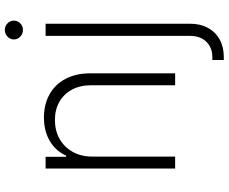

<svg xmlns="http://www.w3.org/2000/svg" viewBox="-95 -642 936 786"><g transform="rotate(-90 373.0 -249.0)"><path d="M125 0H76.2V-530.3H124V-446.3H128.9Q147.5 -488.3 188.2 -512.7Q229 -537.1 285.2 -537.1Q338.9 -537.1 379.6 -514.4Q420.4 -491.7 443.1 -449Q465.8 -406.2 465.8 -347.7V0H417V-344.7Q417 -388.7 399.2 -422.1Q381.3 -455.6 349.1 -473.9Q316.9 -492.2 274.4 -492.2Q231.4 -492.2 197.5 -473.1Q163.6 -454.1 144.3 -419.4Q125 -384.8 125 -339.8ZM668.9 -530.3V60.5Q668.9 102.5 652.1 133.8Q635.3 165 604.5 182.1Q573.7 199.2 533.2 199.2H520.5V152.3H532.2Q570.8 152.3 595 127.7Q619.1 103 619.1 60.5V-530.3ZM604.5 -660.2Q604.5 -675.3 616 -686.3Q627.4 -697.3 643.6 -697.3Q659.2 -697.3 670.4 -686.3Q681.6 -675.3 681.6 -660.2Q681.6 -645 670.4 -634Q659.2 -623 643.6 -623Q627.4 -623 616 -634Q604.5 -645 604.5 -660.2Z"/></g></svg>

Font: Pretendard GOV ExtraLight
Style: Regular
Weight: 200
Designer: Base glyphs from Inter by Rasmus Andersson; Hangeul glyphs from Noto Sans CJK(Source Han Sans) by Jang Soo-young and Kan
Foundry: Kil Hyung-jin
Version: Version 1.309